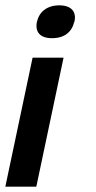

<svg xmlns="http://www.w3.org/2000/svg" viewBox="-101 -529 359 719"><path d="M177 -447 178 -449C186 -486 165 -509 121 -509C76 -509 46 -485 38 -449L37 -447C30 -410 48 -386 94 -386C140 -386 168 -409 177 -447ZM-81 170H35L137 -313H21Z"/></svg>

Font: LT Wave Medium
Style: Italic
Weight: 500
Designer: Daniel Lyons
Version: Version 2.5 (Glyphs App)